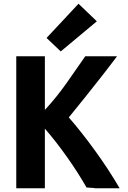

<svg xmlns="http://www.w3.org/2000/svg" viewBox="-20 -999 686 1027"><path d="M400 -979 229 -796 305 -724 498 -885ZM620 8Q561 -93 488.5 -193Q416 -293 348 -371Q390 -422 435 -478.5Q480 -535 524 -591Q568 -647 606 -698H436Q390 -631 336 -554.5Q282 -478 220 -411V-698H67V8H220V-311Q279 -243 337.5 -160.5Q396 -78 443 4Q451 5 466.5 5.5Q482 6 489 8Z"/></svg>

Font: Repo Bold
Style: Bold
Weight: 700
Designer: Stefan Peev
Foundry: Context Ltd
Version: Version 1.502